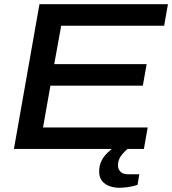

<svg xmlns="http://www.w3.org/2000/svg" viewBox="-20 -706 816 910"><path d="M46 0 167 -686H776L758 -584H270L237 -402H675L657 -300H219L184 -102H680L662 0ZM546 184Q522 184 500 176.5Q478 169 464 152Q450 135 450 107Q450 79 460.5 57.5Q471 36 488.5 19Q506 2 525 -12H596L595 -8Q576 5 557.5 27.5Q539 50 539 78Q539 95 550.5 107.5Q562 120 588 120H640L632 170Q613 177 588.5 180.5Q564 184 546 184Z"/></svg>

Font: Archivo SemiExpanded Medium
Style: Italic
Weight: 500
Width: 6
Italic angle: -10°
Designer: Hector Gatti
Foundry: Omnibus-Type
Version: Version 2.001